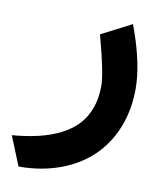

<svg xmlns="http://www.w3.org/2000/svg" viewBox="-103 -363 561 669"><g transform="rotate(10 177.0 -28.0)"><path d="M2.4 238.8 -24.4 172.4 -34.7 147.5Q17.1 143.1 58.6 133.3Q100.1 123.5 135 106Q169.9 88.4 193.4 63.7Q216.8 39.1 229.7 3.9Q242.7 -31.2 242.7 -75.7Q242.7 -119.1 210.9 -236.8L207 -252L221.2 -259.3L294.4 -296.9L314 -307.1L321.8 -285.6Q362.3 -170.4 362.3 -86.4Q362.3 -11.7 337.4 50.8Q312.5 113.3 267.1 157.2Q221.7 201.2 155.8 225.8Q89.8 250.5 10.7 251H7.3Z"/></g></svg>

Font: Samim FD
Style: Bold-FD
Weight: 700
Foundry: DejaVu fonts team - Redesigned by Saber Rastikerdar
Version: Version 4.0.1